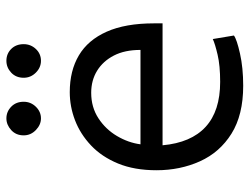

<svg xmlns="http://www.w3.org/2000/svg" viewBox="-110 -658 780 600"><g transform="rotate(-90 280.0 -358.0)"><path d="M312 12Q221 12 162.5 -24.5Q104 -61 76 -123Q48 -185 48 -259Q48 -328 69 -379Q90 -430 125.5 -463.5Q161 -497 204 -513.5Q247 -530 292 -530Q359 -530 407 -501.5Q455 -473 481 -414.5Q507 -356 507 -267Q507 -263 507 -255Q507 -247 507 -240H126Q134 -151 183.5 -105.5Q233 -60 324 -60Q375 -60 409 -68Q443 -76 458 -83L469 -17Q457 -8 412.5 2Q368 12 312 12ZM129 -309H424Q424 -358 406.5 -392Q389 -426 359 -444.5Q329 -463 290 -463Q245 -463 210.5 -440.5Q176 -418 155 -382.5Q134 -347 129 -309ZM390 -620Q369 -620 353 -636Q337 -652 337 -674Q337 -698 353 -713Q369 -728 390 -728Q412 -728 427 -713Q442 -698 442 -674Q442 -652 427 -636Q412 -620 390 -620ZM210 -620Q190 -620 173.5 -636Q157 -652 157 -674Q157 -698 173.5 -713Q190 -728 210 -728Q231 -728 246.5 -713Q262 -698 262 -674Q262 -652 246.5 -636Q231 -620 210 -620Z"/></g></svg>

Font: Ubuntu Sans Mono
Style: Regular
Weight: 400
Monospace: yes
Designer: Dalton Maag Ltd
Foundry: Dalton Maag Ltd
Version: Version 1.006